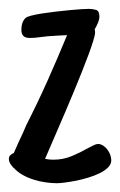

<svg xmlns="http://www.w3.org/2000/svg" viewBox="-25 -418 272 435"><path d="M227.1 -54.7Q227.1 -45.9 219.7 -38.6Q212.4 -31.2 200.9 -25.6Q189.5 -20 175 -15.6Q160.6 -11.2 147 -8.5Q133.3 -5.9 121.8 -4.4Q110.4 -2.9 104 -2.9Q91.8 -2.9 78.1 -4.9Q64.5 -6.8 51.3 -11Q38.1 -15.1 26.4 -21.7Q14.6 -28.3 6.3 -37.6V-37.1Q2.4 -41 -1.2 -46.4Q-4.9 -51.8 -4.9 -58.6Q-4.9 -63 -1.5 -66.4Q2 -69.8 6.3 -71.3Q11.2 -83 16.6 -94.7Q22 -106.4 27.3 -117.7L34.7 -134.8Q60.5 -185.5 82.8 -235.4Q105 -285.2 127 -338.4L107.4 -337.4L83.5 -335.9L67.4 -334Q60.5 -333 54.4 -332.5Q48.3 -332 42 -332Q23.4 -332 23.4 -350.1Q23.4 -358.4 25.4 -365Q27.3 -371.6 32.7 -377Q35.2 -379.9 45.7 -382.6Q56.2 -385.3 70.3 -387.5Q84.5 -389.6 100.8 -391.6Q117.2 -393.6 132.3 -395Q147.5 -396.5 159.4 -397.2Q171.4 -397.9 176.3 -397.9Q185.1 -397.9 192.6 -395.5Q200.2 -393.1 200.2 -380.9Q200.2 -374 196.8 -366Q193.4 -357.9 189.5 -351.6Q190.4 -349.1 190.4 -344.2Q190.4 -338.9 186.5 -326.2Q182.6 -313.5 176 -295.4Q169.4 -277.3 160.6 -255.4Q151.9 -233.4 142.3 -210.4Q132.8 -187.5 123 -164.6Q113.3 -141.6 104.5 -121.6L77.1 -58.1Q85.4 -56.2 96.2 -56.2Q118.2 -56.2 137.9 -64.5Q157.7 -72.8 171.9 -81.1Q180.2 -85.4 186.5 -88.6Q192.9 -91.8 196.8 -91.8Q203.1 -91.8 208.7 -88.1Q214.4 -84.5 218.5 -78.9Q222.7 -73.2 224.9 -66.9Q227.1 -60.5 227.1 -54.7Z"/></svg>

Font: Just Another Hand
Style: Regular
Weight: 400
Designer: Astigmatic (AOETI)
Foundry: Astigmatic (AOETI)
Version: Version 1.000